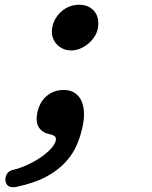

<svg xmlns="http://www.w3.org/2000/svg" viewBox="-20 -558 640 811"><path d="M51 231Q34 235 21 230.5Q8 226 4 210Q0 194 8 179Q16 164 33 160Q63 153 91 140.5Q119 128 142.5 113Q166 98 184 81.5Q202 65 211 48Q219 33 215 23Q211 13 190 9Q159 3 144.5 -19.5Q130 -42 137 -79Q146 -126 176.5 -152Q207 -178 249 -178Q278 -178 296.5 -165Q315 -152 324 -132Q333 -112 334.5 -86Q336 -60 331 -34Q323 9 306.5 49.5Q290 90 258 125.5Q226 161 176 188Q126 215 51 231ZM201 -442Q204 -463 215 -480.5Q226 -498 241 -511Q256 -524 275 -531Q294 -538 315 -538Q335 -538 351 -531Q367 -524 378 -511Q389 -498 393 -480.5Q397 -463 394 -442Q391 -422 380 -404.5Q369 -387 353.5 -374Q338 -361 319.5 -353Q301 -345 280 -345Q260 -345 244 -353Q228 -361 217 -374Q206 -387 201.5 -404.5Q197 -422 201 -442Z"/></svg>

Font: Maple Mono SemiBold
Style: Italic
Weight: 600
Italic angle: -10°
Monospace: yes
Designer: subframe7536
Version: Version 7.000